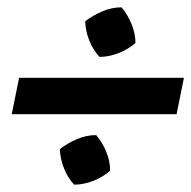

<svg xmlns="http://www.w3.org/2000/svg" viewBox="-20 -541 521 523"><path d="M251 -386Q234 -404 223.5 -430Q213 -456 212 -483Q233 -499 258.5 -510Q284 -521 311 -521Q328 -501 338.5 -475Q349 -449 349 -424Q330 -407 303.5 -396.5Q277 -386 251 -386ZM12 -230 32 -329H481L461 -230ZM182 -38Q165 -56 154.5 -82Q144 -108 143 -135Q164 -151 189.5 -162Q215 -173 242 -173Q259 -153 269.5 -127.5Q280 -102 280 -76Q261 -59 234.5 -48.5Q208 -38 182 -38Z"/></svg>

Font: Piazzolla
Style: Bold Italic
Weight: 700
Italic angle: -11.3°
Designer: Juan Pablo del Peral
Foundry: Huerta Tipografica
Version: Version 1.330